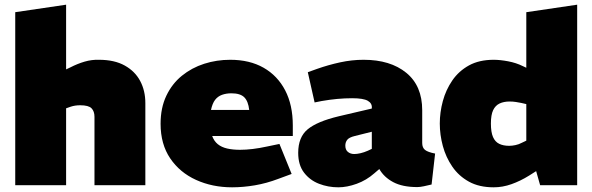

<svg xmlns="http://www.w3.org/2000/svg" viewBox="-20 -790 2527 819"><path d="M45 0V-738L262 -770V-494L281 -503Q310 -518 340.5 -527Q371 -536 402 -535Q468 -535 512 -510.5Q556 -486 578 -444.5Q600 -403 600 -350V0H383V-292Q383 -315 370.5 -328Q358 -341 322 -341Q311 -341 301 -339.5Q291 -338 282 -335L262 -328V0Z M970 9Q886 9 816.5 -22.5Q747 -54 706 -114.5Q665 -175 665 -262Q665 -330 689.5 -381.5Q714 -433 756 -467Q798 -501 851 -518Q904 -535 962 -535Q1045 -535 1104.5 -501Q1164 -467 1196.5 -404.5Q1229 -342 1229 -255V-210H885Q893 -188 909 -175Q925 -162 949 -156.5Q973 -151 1004 -151Q1029 -151 1058 -154.5Q1087 -158 1119 -165L1172 -176L1224 -48L1167 -27Q1117 -8 1067 0.5Q1017 9 970 9ZM880 -321H1043Q1039 -358 1022 -375Q1005 -392 967 -392Q945 -392 927 -385.5Q909 -379 897.5 -364Q886 -349 880 -321Z M1423 9Q1380 9 1341 -6Q1302 -21 1277 -53.5Q1252 -86 1252 -138Q1252 -205 1292.5 -238.5Q1333 -272 1425 -294L1566 -327V-329Q1568 -349 1549 -360Q1530 -371 1482 -371Q1451 -371 1418.5 -368Q1386 -365 1352 -359L1322 -353L1293 -482L1332 -496Q1380 -513 1430.5 -524Q1481 -535 1531 -535Q1645 -535 1713 -479.5Q1781 -424 1781 -320V-180Q1781 -160 1793 -150.5Q1805 -141 1836 -135L1821 -3Q1805 1 1788 4.5Q1771 8 1760 8Q1697 8 1657.5 -13Q1618 -34 1598 -69L1577 -51Q1543 -21 1501.5 -6Q1460 9 1423 9ZM1491 -133Q1503 -133 1518 -136.5Q1533 -140 1549 -147L1566 -155V-228L1494 -210Q1469 -204 1461 -193.5Q1453 -183 1453 -169Q1453 -151 1464 -142Q1475 -133 1491 -133Z M2086 9Q2024 9 1980.5 -15Q1937 -39 1909.5 -79Q1882 -119 1869 -167Q1856 -215 1856 -263Q1856 -311 1869 -359Q1882 -407 1909.5 -447Q1937 -487 1980.5 -511Q2024 -535 2086 -535Q2113 -535 2147.5 -528.5Q2182 -522 2210 -508L2225 -501V-738L2442 -770V0H2284L2267 -60L2237 -41Q2200 -18 2162 -4.5Q2124 9 2086 9ZM2074 -263Q2074 -226 2083 -205.5Q2092 -185 2109.5 -176.5Q2127 -168 2152 -168Q2164 -168 2178.5 -171Q2193 -174 2206 -181L2225 -190V-346L2203 -351Q2193 -353 2180.5 -355Q2168 -357 2154 -357Q2129 -357 2111 -348.5Q2093 -340 2083.5 -320Q2074 -300 2074 -263Z"/></svg>

Font: REM Black
Style: Regular
Weight: 900
Designer: Octavio Pardo
Foundry: Ashler Design
Version: Version 1.005;gftools[0.9.28]